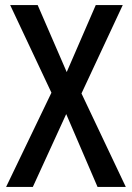

<svg xmlns="http://www.w3.org/2000/svg" viewBox="-20 -734 518 754"><path d="M474 0 300 -367 462 -714H356L242 -451L128 -714H20L182 -370L4 0H109L240 -286L363 0Z"/></svg>

Font: Noto Sans Sinhala Condensed Medium
Style: Regular
Weight: 500
Width: 3
Designer: Jelle Bosma - Monotype Design Team
Foundry: Monotype Imaging Inc.
Version: Version 2.006